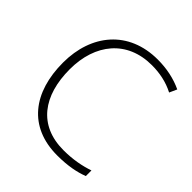

<svg xmlns="http://www.w3.org/2000/svg" viewBox="-197 -864 1014 1014"><g transform="rotate(45 310.0 -357.0)"><path d="M404 -681C462 -681 518 -670 570 -643L589 -685C534 -711 472 -724 405 -724C188 -724 62 -570 62 -359C62 -137 173 10 387 10C466 10 524 -2 571 -20V-62C521 -45 463 -33 391 -33C205 -33 112 -162 112 -359C112 -549 219 -681 404 -681Z"/></g></svg>

Font: Noto Sans Syriac Extralight
Style: Regular
Weight: 200
Designer: Patrick Giasson and the Monotype Design Team
Foundry: Monotype Imaging Inc.
Version: Version 3.000